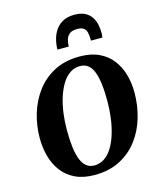

<svg xmlns="http://www.w3.org/2000/svg" viewBox="-145 -1125 1030 1237"><g transform="rotate(-15 369.5 -506.0)"><path d="M330.5 10Q256 10 202.5 -15.8Q149 -41.5 115.2 -86Q81.5 -130.5 65.5 -188.5Q49.5 -246.5 49.5 -310.5Q49.5 -392.5 72.8 -471Q96 -549.5 143.2 -613.2Q190.5 -677 262.8 -715Q335 -753 434 -753Q509 -753 562.5 -727.5Q616 -702 650 -657.5Q684 -613 699.8 -556Q715.5 -499 715.5 -436.5Q715.5 -353 692.5 -273.2Q669.5 -193.5 622 -129.8Q574.5 -66 502 -28Q429.5 10 330.5 10ZM344.5 -50Q383 -50 413.2 -70.8Q443.5 -91.5 466 -128.5Q488.5 -165.5 503.2 -213.8Q518 -262 525.2 -317.5Q532.5 -373 532.5 -430.5Q532.5 -496 526.2 -544.8Q520 -593.5 507 -626.5Q494 -659.5 472.5 -676Q451 -692.5 420 -692.5Q382 -692.5 351.5 -671.8Q321 -651 298.8 -614Q276.5 -577 261.5 -529.2Q246.5 -481.5 239.2 -427Q232 -372.5 232 -316.5Q232 -250 238.2 -200.2Q244.5 -150.5 258 -117Q271.5 -83.5 293 -66.8Q314.5 -50 344.5 -50ZM469.5 -1021.5Q514.5 -1021.5 542.2 -1006.5Q570 -991.5 584.8 -967.2Q599.5 -943 604.8 -916Q610 -889 610 -865Q610 -857 609.2 -848.5Q608.5 -840 607 -832.5H531Q531 -837.5 530.8 -842.2Q530.5 -847 530.5 -851.5Q530 -875 524.8 -892Q519.5 -909 505.5 -918.5Q491.5 -928 464.5 -928Q428.5 -928 411.2 -912.8Q394 -897.5 388.5 -875.2Q383 -853 383 -832.5H307.5Q307.5 -841 308 -848.5Q308.5 -856 309.5 -864Q315 -910.5 334.5 -946Q354 -981.5 387.8 -1001.5Q421.5 -1021.5 469.5 -1021.5Z"/></g></svg>

Font: Merriweather 20pt Black
Style: Italic
Weight: 900
Italic angle: -7.8°
Version: Version 2.101